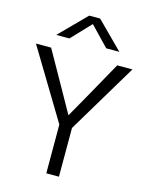

<svg xmlns="http://www.w3.org/2000/svg" viewBox="-145 -1060 877 1145"><g transform="rotate(15 294.0 -487.5)"><path d="M0 0ZM-3.9 -731.4H89.8L215.8 -507.8Q259.8 -429.7 293 -370.1H294.9Q309.6 -396.5 339.8 -449.2Q370.1 -502 373 -507.8L498 -731.4H591.8L334 -300.8V0H255.9V-300.8ZM99.6 -812.5 259.8 -974.6H327.1L489.3 -812.5H408.2L293.9 -931.6L180.7 -812.5Z"/></g></svg>

Font: Batunionen A1
Style: Regular
Weight: 400
Designer: HanYang I&C Co.,Ltd.
Foundry: HanYang I&C Co.,Ltd.
Version: Version 2.50; ttfautohint (v1.6)